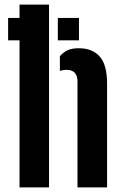

<svg xmlns="http://www.w3.org/2000/svg" viewBox="-20 -820 530 840"><path d="M65.5 0V-643.5H15.5V-741.5H65.5V-800H194.5V0ZM233 -741.5H325.5V-643.5H233ZM319 0V-463.5Q319 -514.5 270.5 -514.5Q255.5 -514.5 242 -509.5V-574Q256.5 -591 275.2 -600Q294 -609 325 -609Q383.5 -609 416 -573Q448.5 -537 448.5 -453V0Z"/></svg>

Font: Big Shoulders Stencil Display ExtraBold
Style: Regular
Weight: 800
Designer: Patric King
Foundry: XO Type Co
Version: Version 1.000